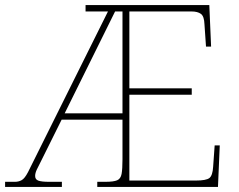

<svg xmlns="http://www.w3.org/2000/svg" viewBox="-24 -734 937 754"><path d="M-4 0V-20H35Q49 -20 61 -26.5Q73 -33 86 -58L400 -689H312V-714H798L805 -551H785L779 -638Q778 -670 765 -679.5Q752 -689 728 -689H484V-387H729V-362H484V-25H745Q786 -25 798.5 -35Q811 -45 813 -79L819 -163H839L832 0H358V-20H390Q422 -20 436 -26Q450 -32 453.5 -51Q457 -70 457 -108V-264H218L138 -103Q127 -82 120.5 -68Q114 -54 114 -43Q114 -29 127 -24.5Q140 -20 168 -20H219V0ZM230 -289H457V-689H428Z"/></svg>

Font: Noto Serif Thin
Style: Regular
Weight: 100
Designer: Monotype Design Team
Foundry: Monotype Imaging Inc.
Version: Version 2.015